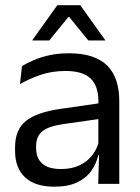

<svg xmlns="http://www.w3.org/2000/svg" viewBox="-20 -703 534 734"><path d="M355.4 0 359 -118.6 355.9 -131.1V-286.5L356.3 -314.9Q356.3 -374.3 326.2 -403Q296 -431.7 230.4 -431.7Q178.2 -431.7 134.4 -416.5Q90.6 -401.3 56.4 -381.5L64 -450.4Q83.1 -462 109.4 -473.3Q135.7 -484.7 169.3 -492Q202.9 -499.3 243.3 -499.3Q295.8 -499.3 332.6 -486.6Q369.4 -473.9 392.2 -449.9Q415 -425.8 425.5 -392Q436 -358.1 436 -316.2V0ZM187.4 10.7Q114.9 10.7 76.3 -24.6Q37.6 -60 37.6 -125.7V-140Q37.6 -207.4 79.3 -240.7Q121 -274.1 212.2 -286.9L366.5 -309.2L370.9 -249.8L222 -228.6Q166.2 -220.7 142.2 -201.4Q118.1 -182 118.1 -144.5V-136.6Q118.1 -97.9 141.9 -77.4Q165.7 -56.8 213.1 -56.8Q254.9 -56.8 284.9 -71.4Q314.9 -86 333.4 -110.5Q352 -135.1 358.5 -165.2L371.2 -109.8H355.7Q348.6 -77.8 329.3 -50.3Q310.1 -22.8 275.5 -6.1Q240.9 10.7 187.4 10.7ZM199.1 -683.1H286.9L382.2 -549.7V-548.4H317.6L244.9 -637.7H241.1L168.4 -548.4H103.8V-549.7Z"/></svg>

Font: Anek Gurmukhi Medium
Style: Regular
Weight: 500
Designer: Sarang Kulkarni (Gurmukhi), Yesha Goshar (Latin)
Foundry: Ek Type
Version: Version 1.003